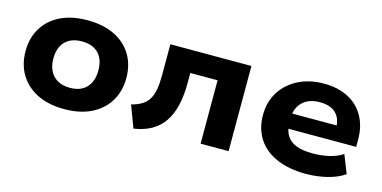

<svg xmlns="http://www.w3.org/2000/svg" viewBox="-57 -785 2150 1080"><g transform="rotate(15 1017.5 -245.0)"><path d="M347 11Q255 11 189.5 -21.5Q124 -54 88.5 -112.5Q53 -171 53 -248Q53 -326 88.5 -384Q124 -442 189.5 -474Q255 -506 346 -506Q438 -506 503.5 -474Q569 -442 604.5 -384Q640 -326 640 -248Q640 -171 604.5 -112.5Q569 -54 503.5 -21.5Q438 11 347 11ZM346 -113Q409 -113 443 -149Q477 -185 477 -249Q477 -313 443 -348Q409 -383 346 -383Q284 -383 249.5 -348Q215 -313 215 -249Q215 -185 250 -149Q285 -113 346 -113Z M752 16 704 -112Q740 -121 764.5 -136Q789 -151 803.5 -175Q818 -199 824 -234Q830 -269 830 -316V-496H1302V0H1139V-369H980V-310Q980 -237 966.5 -180Q953 -123 925.5 -82.5Q898 -42 855 -17.5Q812 7 752 16Z M1754 11Q1654 11 1582.5 -20.5Q1511 -52 1473.5 -110Q1436 -168 1436 -247Q1436 -323 1472 -381Q1508 -439 1573 -472.5Q1638 -506 1724 -506Q1804 -506 1863.5 -475.5Q1923 -445 1956 -387.5Q1989 -330 1989 -250V-209H1568V-297H1870L1853 -280Q1852 -339 1820 -369Q1788 -399 1728 -399Q1684 -399 1653.5 -383Q1623 -367 1606.5 -337Q1590 -307 1590 -264V-253Q1590 -204 1607.5 -172.5Q1625 -141 1663 -125.5Q1701 -110 1762 -110Q1811 -110 1856.5 -120.5Q1902 -131 1935 -153L1977 -47Q1938 -19 1878 -4Q1818 11 1754 11Z"/></g></svg>

Font: Nunito Sans 10pt SemiExpanded ExtraBold
Style: Regular
Weight: 800
Width: 6
Designer: Vernon Adams
Foundry: Vernon Adams
Version: Version 3.101;gftools[0.9.27]